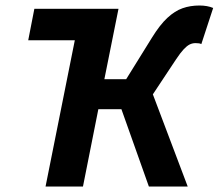

<svg xmlns="http://www.w3.org/2000/svg" viewBox="-20 -684 802 704"><path d="M414.5 -651.8 255.1 -536.4H83.5L106 -651.8ZM147 0 277.4 -651.8H414.5L362.7 -393.7H442.7L537.2 -546Q566.3 -593.1 593.6 -618.4Q620.9 -643.8 649.3 -653.8Q677.6 -663.8 711.2 -663.8Q740.5 -663.8 761.6 -654.8L718.2 -522.3Q714.7 -524.3 709.6 -525.1Q704.4 -525.9 696.9 -525.9Q685.2 -525.9 675 -520.7Q664.8 -515.4 653.2 -502.9Q641.5 -490.4 625.8 -466.8L540.5 -338.1L668.3 0H525.9L425.2 -283.6H340.6L284.2 0Z"/></svg>

Font: Source Sans Variable
Style: Italic
Weight: 200
Italic angle: -11°
Designer: Paul D. Hunt
Foundry: Adobe Systems Incorporated
Version: Version 3.006;hotconv 1.0.111;makeotfexe 2.5.65597